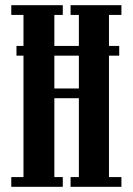

<svg xmlns="http://www.w3.org/2000/svg" viewBox="-20 -720 512 740"><path d="M23.5 0V-37.5H70.5V-505.5H43.5V-543H70.5V-662.5H23.5V-700H222V-662.5H189.5V-543H284V-662.5H252V-700H448V-662.5H400V-543H439.5V-505.5H400V-37.5H448V0H252V-37.5H284V-341.5H189.5V-37.5H222V0ZM189.5 -379H284V-505.5H189.5Z"/></svg>

Font: Imbue 10pt
Style: Bold
Weight: 700
Designer: Tyler Finck
Foundry: Etcetera Type Company
Version: Version 1.102; ttfautohint (v1.8.3)